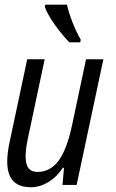

<svg xmlns="http://www.w3.org/2000/svg" viewBox="-20 -786 492 816"><path d="M172.4 -766.1H264.6Q271.5 -734.4 287.8 -692.1Q304.2 -649.9 323.2 -617.2L320.8 -606H274.9Q248.5 -632.3 213.4 -680.2Q179.7 -728 170.4 -757.3ZM111.3 9.8Q44.4 9.8 22.5 -37.1Q10.7 -61.5 10.7 -98.6Q10.7 -135.7 21.5 -185.5L95.7 -534.2H169.9L98.1 -195.8Q88.9 -151.9 88.9 -121.6Q88.9 -86.4 101.6 -70.8Q114.3 -55.2 139.2 -55.2Q192.9 -55.2 228.3 -102.1Q263.7 -148.9 286.1 -253.4L345.7 -534.2H419.4L305.7 0H245.6Q249.5 -46.4 252 -72.8H247.1Q221.2 -33.7 185.3 -12Q149.4 9.8 111.3 9.8Z"/></svg>

Font: Open Sans Hebrew Condensed
Style: Italic
Weight: 400
Width: 3
Italic angle: -12°
Foundry: Ascender Corporation, Yanek Iontef
Version: Version 2.001;PS 002.001;hotconv 1.0.70;makeotf.lib2.5.58329